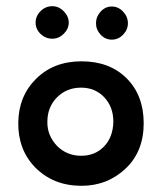

<svg xmlns="http://www.w3.org/2000/svg" viewBox="-20 -591 522 620"><path d="M377.5 -553.5Q393 -537 393 -516Q393 -495 377.5 -479Q362 -463 341 -463Q320 -463 305 -479Q290 -495 290 -516Q290 -537 305 -553.5Q320 -570 341 -570Q362 -570 377.5 -553.5ZM149 -466Q127 -466 111 -481.5Q95 -497 95 -518Q95 -539 111 -555Q127 -571 149 -571Q170 -571 186 -554.5Q202 -538 202 -518Q202 -498 186 -482Q170 -466 149 -466ZM444 -193Q444 -102 386 -47Q327 9 243 9Q152 9 93 -51Q38 -108 39 -195Q40 -280 96 -336Q153 -393 243 -393Q334 -393 389 -338Q444 -283 444 -193ZM346 -198Q346 -246 316.5 -277Q287 -308 242 -308Q195 -308 164 -276.5Q133 -245 133 -198Q132 -154 164 -120Q196 -88 242 -88Q287 -88 316 -118Q345 -148 346 -198Z"/></svg>

Font: GFS Neohellenic Rg
Style: Bold
Weight: 700
Designer: Designed by Takis Katsoulidis and George D. Matthiopoulos.
Foundry: Designed by Takis Katsoulidis and George D. Matthiopoulos.
Version: Version 1.0